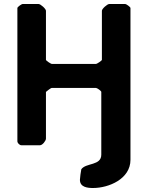

<svg xmlns="http://www.w3.org/2000/svg" viewBox="-20 -727 747 961"><path d="M460 -407H240C234 -407 210 -424 210 -427V-673C210 -683 183 -707 173 -707H93C88 -707 67 -692 67 -687V-20C67 -11 78 0 87 0H180C193 0 210 -23 210 -33V-267C213 -269 233 -287 240 -287H460C466 -287 487 -272 487 -267V47C487 103 411 87 387 120C385 128 380 165 380 173C380 211 420 214 446 214C524 214 633 169 633 73V-687C633 -692 612 -707 607 -707H527C517 -707 490 -683 490 -673V-427C490 -424 466 -407 460 -407Z"/></svg>

Font: Asimov Print
Style: C
Weight: 500
Designer: Google
Version: Version 2.000980: 2014